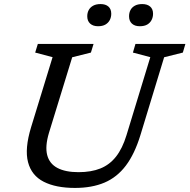

<svg xmlns="http://www.w3.org/2000/svg" viewBox="-20 -914 932 944"><path d="M220.5 -260Q201 -194.5 212 -151.8Q223 -109 262.5 -88.2Q302 -67.5 366 -67.5Q428.5 -67.5 473.8 -85.8Q519 -104 550.5 -144Q582 -184 602 -249.5L719 -633L633.5 -655.5L646 -698H891.5L879 -655.5L787 -632.5L670.5 -250Q642 -157 598.8 -99.8Q555.5 -42.5 493.8 -16.2Q432 10 348.5 10Q254.5 10 194.8 -20.5Q135 -51 117.8 -116.8Q100.5 -182.5 133 -289L238.5 -633L153 -655.5L166 -698H440L427 -655.5L335 -632.5ZM462 -785Q437.5 -785 423.2 -798Q409 -811 409 -834Q409 -851 416.2 -864.5Q423.5 -878 438 -886Q452.5 -894 474.5 -894Q499 -894 513 -881.8Q527 -869.5 527 -846.5Q527 -829.5 519.8 -815.5Q512.5 -801.5 498.2 -793.2Q484 -785 462 -785ZM667 -785Q642.5 -785 628.5 -798Q614.5 -811 614.5 -834Q614.5 -851 621.5 -864.5Q628.5 -878 643 -886Q657.5 -894 679.5 -894Q704 -894 718.2 -881.8Q732.5 -869.5 732.5 -846.5Q732.5 -829.5 725.2 -815.5Q718 -801.5 703.8 -793.2Q689.5 -785 667 -785Z"/></svg>

Font: Newsreader 9pt
Style: Italic
Weight: 400
Italic angle: -17°
Designer: Hugues Gentile
Foundry: Production Type
Version: Version 1.003